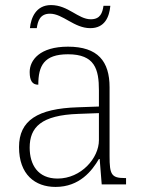

<svg xmlns="http://www.w3.org/2000/svg" viewBox="-20 -727 567 757"><path d="M336 -616C393 -616 411 -660 415 -704H388C384 -677 376 -651 338 -651C288 -651 249 -707 181 -707C122 -707 102 -657 98 -616H125C129 -643 137 -673 177 -673C228 -673 272 -616 336 -616ZM199 10C294 10 343 -54 370 -100H373L381 0H477V-25H471C419 -25 412 -40 412 -111V-383C412 -485 366 -543 248 -543C137 -543 97 -490 97 -443C97 -408 108 -393 131 -393C131 -467 153 -513 248 -513C354 -513 370 -454 370 -371V-307L287 -304C128 -299 55 -252 55 -147C55 -39 118 10 199 10ZM207 -23C129 -23 97 -78 97 -145C97 -225 142 -273 289 -278L370 -281V-174C370 -104 300 -23 207 -23Z"/></svg>

Font: Noto Serif Georgian ExtraLight
Style: Regular
Weight: 200
Designer: Monotype Design Team, Akaki Razmadze
Foundry: Google LLC
Version: Version 2.003